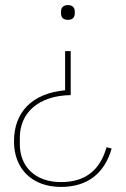

<svg xmlns="http://www.w3.org/2000/svg" viewBox="-20 -531 496 755"><path d="M220 204C327 204 392 148 419 53L399 48C374 135 319 185 220 185C118 185 58 124 58 36V10C58 -87 131 -155 258 -157V-330H236V-176C107 -164 35 -91 35 25C35 132 105 204 220 204ZM247 -453C265 -453 274 -462 274 -478V-486C274 -502 264 -511 247 -511C230 -511 220 -502 220 -486V-478C220 -462 229 -453 247 -453Z"/></svg>

Font: IBM Plex Thai Looped Thin
Style: Regular
Weight: 100
Designer: Mike Abbink, Paul van der Laan, Pieter van Rosmalen, Ben Mitchell, Mark Frömberg
Foundry: Bold Monday
Version: Version 1.0